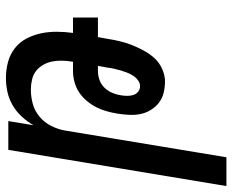

<svg xmlns="http://www.w3.org/2000/svg" viewBox="-95 -480 783 647"><g transform="rotate(-90 296.5 -156.5)"><path d="M-7 215 115 -520H212L198 -435Q210 -456 227 -474.5Q244 -493 265.5 -505.5Q287 -518 310.5 -523Q334 -528 357 -528Q385 -528 411 -521Q437 -514 457.5 -498Q478 -482 490 -459Q502 -436 507.5 -410.5Q513 -385 513 -357.5Q513 -330 509 -302H561V-218H495L489 -185Q486 -165 481 -144Q476 -123 468 -103Q460 -83 449.5 -63.5Q439 -44 424 -27.5Q409 -11 387.5 -1.5Q366 8 346 8Q326 8 307.5 3.5Q289 -1 274.5 -12Q260 -23 250 -39Q240 -55 236 -73.5Q232 -92 233 -112Q234 -132 237 -152Q240 -170 245 -188Q250 -206 258.5 -223Q267 -240 280 -255.5Q293 -271 309 -281.5Q325 -292 343.5 -297Q362 -302 380 -302H412V-303Q415 -320 415.5 -337.5Q416 -355 413 -371Q410 -387 402 -401.5Q394 -416 381.5 -426Q369 -436 352 -440Q335 -444 318 -444Q294 -444 270 -437.5Q246 -431 226.5 -414.5Q207 -398 195.5 -375Q184 -352 180 -328L90 215ZM330 -76Q340 -76 350 -83.5Q360 -91 366 -101Q372 -111 376 -121.5Q380 -132 383 -142.5Q386 -153 388.5 -164Q391 -175 392 -185L398 -218H380Q365 -218 350 -212.5Q335 -207 324 -195.5Q313 -184 307 -169.5Q301 -155 299 -141Q297 -130 297 -119Q297 -108 300 -98.5Q303 -89 311 -82.5Q319 -76 330 -76Z"/></g></svg>

Font: Iosevka Md Ex Obl
Style: Regular
Weight: 500
Width: 7
Italic angle: -9°
Monospace: yes
Designer: Belleve Invis
Foundry: Belleve Invis
Version: Version 32.5.0; ttfautohint (v1.8.4)